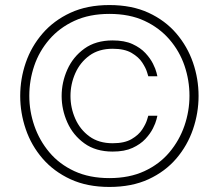

<svg xmlns="http://www.w3.org/2000/svg" viewBox="-20 -730 866 760"><path d="M413 10Q325 10 259 -20.5Q193 -51 148.5 -102.5Q104 -154 82 -218.5Q60 -283 60 -350Q60 -418 82 -482Q104 -546 148.5 -597.5Q193 -649 259 -679.5Q325 -710 413 -710Q502 -710 568 -679.5Q634 -649 678 -597.5Q722 -546 744 -482Q766 -418 766 -350Q766 -283 744 -218.5Q722 -154 678 -102.5Q634 -51 568 -20.5Q502 10 413 10ZM413 -25Q492 -25 551.5 -52.5Q611 -80 650.5 -127Q690 -174 710 -232Q730 -290 730 -351Q730 -412 710.5 -469.5Q691 -527 651 -573.5Q611 -620 552 -647.5Q493 -675 413 -675Q334 -675 274.5 -647.5Q215 -620 175 -573.5Q135 -527 115.5 -469.5Q96 -412 96 -351Q96 -290 116 -232Q136 -174 175.5 -127Q215 -80 274.5 -52.5Q334 -25 413 -25ZM426 -130Q359 -130 314 -162.5Q269 -195 246.5 -245.5Q224 -296 224 -350Q224 -404 246.5 -454.5Q269 -505 314 -537.5Q359 -570 426 -570Q473 -570 504.5 -555.5Q536 -541 555.5 -520Q575 -499 585.5 -478Q596 -457 599.5 -442.5Q603 -428 603 -428H567Q567 -428 562 -444.5Q557 -461 543 -482.5Q529 -504 501 -520.5Q473 -537 426 -537Q371 -537 334 -510Q297 -483 278 -440Q259 -397 259 -350Q259 -303 278 -260Q297 -217 334 -190Q371 -163 426 -163Q473 -163 501 -179.5Q529 -196 543 -217.5Q557 -239 562 -255.5Q567 -272 567 -272H603Q603 -272 599.5 -257.5Q596 -243 585.5 -222Q575 -201 555.5 -180Q536 -159 504.5 -144.5Q473 -130 426 -130Z"/></svg>

Font: Be Vietnam Pro Variable Thin
Style: Regular
Weight: 100
Designer: Lam Bao, Tony Le, Vietanh Nguyen
Foundry: Yellow Type Foundry
Version: Version 1.002